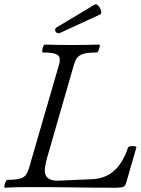

<svg xmlns="http://www.w3.org/2000/svg" viewBox="-20 -877 659 900"><path d="M3 3Q-1 3 0.5 -6Q2 -15 6.5 -24.5Q11 -34 15 -34Q55 -34 74.5 -40Q94 -46 102 -58Q110 -70 115 -86L257 -575Q262 -593 259.5 -605.5Q257 -618 239.5 -624.5Q222 -631 181 -631Q177 -631 178 -640.5Q179 -650 182.5 -659Q186 -668 190 -668Q222 -667 254 -666.5Q286 -666 317 -666Q349 -666 381 -666.5Q413 -667 445 -668Q449 -668 447.5 -659Q446 -650 442 -640.5Q438 -631 434 -631Q392 -631 371 -624.5Q350 -618 341 -605.5Q332 -593 327 -575L200 -135Q195 -116 192.5 -102Q190 -88 190 -78Q190 -54 205 -42Q220 -30 249 -30L412 -37Q475 -40 516 -77.5Q557 -115 580 -185Q582 -190 592 -191.5Q602 -193 611.5 -191.5Q621 -190 619 -185L572 -22Q568 -6 558.5 -1.5Q549 3 525 3Q425 3 325.5 1.5Q226 0 126 0Q95 0 64.5 0.5Q34 1 3 3ZM262 -723Q253 -719 246 -723.5Q239 -728 238.5 -736.5Q238 -745 248 -750L423 -855Q430 -859 437 -853.5Q444 -848 449 -838.5Q454 -829 454.5 -820.5Q455 -812 449 -809Z"/></svg>

Font: Junicode VF
Style: Italic
Weight: 400
Italic angle: -11°
Designer: Peter S. Baker
Version: Version 2.209